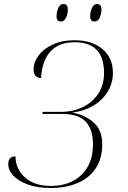

<svg xmlns="http://www.w3.org/2000/svg" viewBox="-20 -924 637 954"><path d="M232 10Q166 10 119 -7Q72 -24 46.5 -51Q21 -78 21 -108Q21 -147 57 -147Q57 -85 104 -42.5Q151 0 234 0Q292 0 339 -23Q386 -46 414 -92.5Q442 -139 442 -207Q442 -279 407 -318.5Q372 -358 285 -358H190L192 -368H279Q344 -368 393 -392.5Q442 -417 469.5 -460.5Q497 -504 497 -561Q497 -714 352 -714Q292 -714 256 -689.5Q220 -665 203 -624.5Q186 -584 184 -536Q170 -536 158.5 -545.5Q147 -555 147 -580Q147 -615 171.5 -648Q196 -681 241.5 -702.5Q287 -724 350 -724Q437 -724 489 -680.5Q541 -637 541 -562Q541 -510 514.5 -467.5Q488 -425 442 -398Q396 -371 339 -365Q402 -353 445 -315.5Q488 -278 488 -208Q488 -135 455 -86.5Q422 -38 364.5 -14Q307 10 232 10ZM450 -817Q440 -817 434 -823Q428 -829 428 -843Q428 -864 436.5 -884Q445 -904 462 -904Q484 -904 484 -878Q484 -854 475 -835.5Q466 -817 450 -817ZM282 -817Q273 -817 267 -823Q261 -829 261 -843Q261 -864 269.5 -884Q278 -904 295 -904Q317 -904 317 -878Q317 -854 308 -835.5Q299 -817 282 -817Z"/></svg>

Font: Noto Serif Display ExtraLight
Style: Italic
Weight: 200
Italic angle: -12°
Designer: Monotype Design Team
Foundry: Monotype Imaging Inc.
Version: Version 2.009